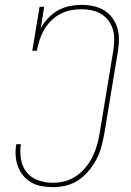

<svg xmlns="http://www.w3.org/2000/svg" viewBox="-20 -763 540 791"><path d="M198 8Q175 8 152 4Q129 0 109.5 -11Q90 -22 76 -39Q62 -56 54 -77Q46 -98 44.5 -121.5Q43 -145 47 -168Q47 -168 47 -168.5Q47 -169 47 -169H67Q67 -169 66.5 -169Q66 -169 66 -168Q61 -138 66.5 -106.5Q72 -75 90.5 -52.5Q109 -30 138 -20Q167 -10 198 -10Q223 -10 247.5 -16.5Q272 -23 293.5 -37.5Q315 -52 332 -72.5Q349 -93 360.5 -116Q372 -139 379 -163Q386 -187 390 -211L447 -556Q450 -578 450.5 -600Q451 -622 445 -642Q439 -662 426.5 -678.5Q414 -695 396.5 -705.5Q379 -716 358 -720.5Q337 -725 315 -725Q293 -725 270.5 -720.5Q248 -716 227.5 -705Q207 -694 190 -677Q173 -660 161.5 -640Q150 -620 143 -598Q136 -576 132 -554H113L143 -735H162L148 -647Q160 -669 178.5 -688.5Q197 -708 219.5 -720.5Q242 -733 267 -738Q292 -743 316 -743Q340 -743 364 -738Q388 -733 408 -721Q428 -709 442 -690.5Q456 -672 463 -649.5Q470 -627 470 -602.5Q470 -578 466 -553L409 -208Q404 -182 397 -156Q390 -130 376.5 -105Q363 -80 344.5 -58Q326 -36 302.5 -20.5Q279 -5 252 1.5Q225 8 198 8Z"/></svg>

Font: Iosevka Slab Thin
Style: Italic
Weight: 100
Italic angle: -9°
Monospace: yes
Designer: Belleve Invis
Foundry: Belleve Invis
Version: Version 11.1.1; ttfautohint (v1.8.3)